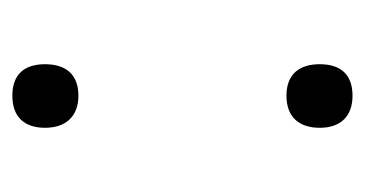

<svg xmlns="http://www.w3.org/2000/svg" viewBox="-160 -422 591 311"><g transform="rotate(-90 135.5 -266.5)"><path d="M136 -435C171 -435 187 -456 187 -489C187 -522 171 -542 136 -542C101 -542 84 -522 84 -489C84 -456 102 -435 136 -435ZM136 9C171 9 187 -11 187 -44C187 -77 171 -98 136 -98C101 -98 84 -77 84 -44C84 -11 102 9 136 9Z"/></g></svg>

Font: Noto Sans Oriya Cond
Style: Regular
Weight: 400
Width: 3
Designer: Amélie Bonet and Sol Matas
Foundry: Google LLC
Version: Version 2.006